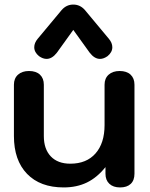

<svg xmlns="http://www.w3.org/2000/svg" viewBox="-20 -811 655 841"><path d="M41 -215V-440Q41 -468 59 -484Q77 -500 107 -500Q138 -500 155 -484Q172 -468 172 -440V-215Q172 -158 202.5 -126Q233 -94 288 -94Q359 -94 398.5 -139Q438 -184 438 -263V-440Q438 -468 456 -484Q474 -500 504 -500Q535 -500 552 -484Q569 -468 569 -440V-50Q569 -21 552.5 -5.5Q536 10 506 10Q476 10 459 -6Q442 -22 442 -50V-79Q405 -33 360.5 -11.5Q316 10 259 10Q156 10 98.5 -49.5Q41 -109 41 -215ZM130 -604Q130 -623 145 -641L250 -767Q271 -791 301 -791Q331 -791 352 -767L457 -641Q472 -623 472 -604Q472 -582 451 -565Q434 -553 418 -553Q394 -553 373 -580L301 -680L229 -580Q208 -553 184 -553Q168 -553 151 -565Q130 -582 130 -604Z"/></svg>

Font: Kodchasan
Style: Bold
Weight: 700
Designer: Katatrad Aksorn Co.,Ltd.
Foundry: Cadson Demak Co.,Ltd.
Version: Version 1.000; ttfautohint (v1.6)